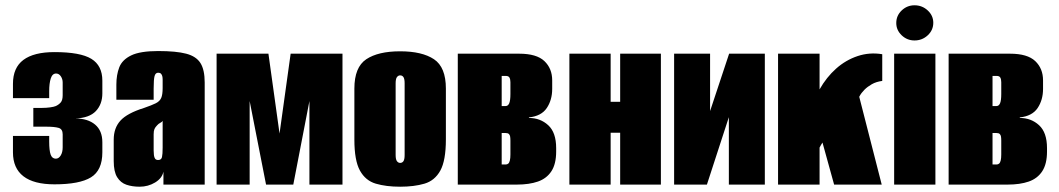

<svg xmlns="http://www.w3.org/2000/svg" viewBox="-20 -698 4004 726"><path d="M186 -1Q108 -1 68.5 -31.5Q29 -62 29 -122V-184H166V-163Q166 -129 171.5 -113.5Q177 -98 191 -98Q202 -98 209.5 -110Q217 -122 217 -141V-190Q217 -210 201.5 -214.5Q186 -219 154 -219H106V-290H140Q155 -290 169.5 -292Q184 -294 191 -297Q202 -302 209.5 -310.5Q217 -319 217 -338V-386Q217 -399 210 -409.5Q203 -420 192 -420Q178 -420 172 -401.5Q166 -383 166 -353V-327H29V-381Q29 -442 68.5 -471.5Q108 -501 186 -501Q284 -501 325.5 -475.5Q367 -450 367 -393V-345Q367 -304 342.5 -278Q318 -252 265 -250Q312 -250 339.5 -227Q367 -204 367 -160V-122Q367 -54 324 -27.5Q281 -1 186 -1Z M508 8Q480 8 458 0.5Q436 -7 423 -28Q410 -49 410 -89V-170Q410 -214 435.5 -242Q461 -270 525 -290Q554 -300 569 -307.5Q584 -315 589.5 -327.5Q595 -340 595 -365V-397Q595 -405 593.5 -410.5Q592 -416 588.5 -419.5Q585 -423 578 -423Q568 -423 564.5 -410.5Q561 -398 561 -363V-321H420V-378Q420 -415 431 -443.5Q442 -472 476 -488.5Q510 -505 578 -505Q646 -505 684 -495Q722 -485 738 -459.5Q754 -434 754 -386V0H598V-49Q593 -24 566.5 -8Q540 8 508 8ZM578 -93Q590 -93 592.5 -104Q595 -115 595 -140V-241Q593 -237 586 -233.5Q579 -230 574 -224Q567 -217 564 -210Q561 -203 561 -190V-129Q561 -120 562 -111.5Q563 -103 566.5 -98Q570 -93 578 -93Z M799 0V-495H995L1037 -193L1079 -495H1275V0H1150V-316L1089 0H986L924 -316V0Z M1493 8Q1440 8 1401 -3.5Q1362 -15 1341 -53Q1320 -91 1320 -170V-363Q1320 -444 1365 -474Q1410 -504 1493 -504Q1576 -504 1621 -474Q1666 -444 1666 -363V-171Q1666 -91 1645 -53Q1624 -15 1585 -3.5Q1546 8 1493 8ZM1493 -82Q1501 -82 1505.5 -88.5Q1510 -95 1510 -112V-383Q1510 -400 1505.5 -406.5Q1501 -413 1493 -413Q1486 -413 1481 -406.5Q1476 -400 1476 -383V-112Q1476 -95 1481 -88.5Q1486 -82 1493 -82Z M1711 0V-495H1943Q2009 -495 2038.5 -467Q2068 -439 2068 -394V-362Q2068 -320 2047.5 -289.5Q2027 -259 1980 -254V-252Q2023 -252 2053 -224.5Q2083 -197 2083 -138V-125Q2083 -78 2065 -50.5Q2047 -23 2014 -11.5Q1981 0 1934 0ZM1877 -76H1892Q1898 -76 1902 -79.5Q1906 -83 1908 -91.5Q1910 -100 1910 -114V-166Q1910 -175 1909 -181.5Q1908 -188 1904 -191.5Q1900 -195 1892 -195H1877ZM1877 -297H1892Q1901 -297 1905.5 -307.5Q1910 -318 1910 -343V-387Q1910 -398 1906.5 -404.5Q1903 -411 1892 -411H1877Z M2133 0V-495H2289V-313H2325V-495H2479V0H2325V-196H2289V0Z M2529 0V-495H2665V-278L2737 -495H2872V0H2736V-255Q2715 -191 2694.5 -127.5Q2674 -64 2653 0Z M2922 0V-495H3079V-360Q3105 -406 3141.5 -438.5Q3178 -471 3223 -486Q3268 -501 3316 -493V-392Q3293 -389 3276.5 -379.5Q3260 -370 3249 -359Q3243 -353 3238 -346.5Q3233 -340 3229 -332L3314 0H3134L3090 -159Q3087 -155 3084.5 -150Q3082 -145 3079 -140V0Z M3361 0V-495H3517V0ZM3438 -545Q3410 -545 3389.5 -564.5Q3369 -584 3369 -611Q3369 -639 3389.5 -658.5Q3410 -678 3438 -678Q3467 -678 3488 -658.5Q3509 -639 3509 -612Q3509 -584 3488 -564.5Q3467 -545 3438 -545Z M3567 0V-495H3799Q3865 -495 3894.5 -467Q3924 -439 3924 -394V-362Q3924 -320 3903.5 -289.5Q3883 -259 3836 -254V-252Q3879 -252 3909 -224.5Q3939 -197 3939 -138V-125Q3939 -78 3921 -50.5Q3903 -23 3870 -11.5Q3837 0 3790 0ZM3733 -76H3748Q3754 -76 3758 -79.5Q3762 -83 3764 -91.5Q3766 -100 3766 -114V-166Q3766 -175 3765 -181.5Q3764 -188 3760 -191.5Q3756 -195 3748 -195H3733ZM3733 -297H3748Q3757 -297 3761.5 -307.5Q3766 -318 3766 -343V-387Q3766 -398 3762.5 -404.5Q3759 -411 3748 -411H3733Z"/></svg>

Font: Alumni Sans Black
Style: Regular
Weight: 900
Designer: Robert E. Leuschke
Foundry: Robert E. Leuschke
Version: Version 1.018